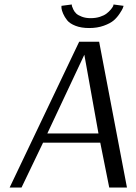

<svg xmlns="http://www.w3.org/2000/svg" viewBox="-20 -836 608 856"><path d="M333 -650H422L546 0H467L427 -200H172L76 0H23ZM356 -592 191 -241H419ZM384 -755Q407 -755 425.5 -761Q444 -767 455 -775.5Q466 -784 473.5 -793Q481 -802 484 -808L486 -814V-816L531 -810Q530 -806 527.5 -799.5Q525 -793 513.5 -775.5Q502 -758 487 -745Q472 -732 443 -721.5Q414 -711 378 -711Q342 -711 316.5 -721Q291 -731 279.5 -745.5Q268 -760 261.5 -775Q255 -790 254 -800V-810L300 -816V-814Q300 -812 301 -808Q302 -804 307 -793.5Q312 -783 320 -775.5Q328 -768 345 -761.5Q362 -755 384 -755Z"/></svg>

Font: ArsenalItalic
Style: Italic
Weight: 400
Italic angle: -9°
Designer: Andrij Shevchenko
Foundry: Stairsfor.com
Version: Version 1.000